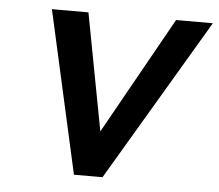

<svg xmlns="http://www.w3.org/2000/svg" viewBox="-44 -601 743 650"><g transform="rotate(5 327.0 -276.0)"><path d="M230 0 106.9 -551.8H231L306.2 -153.8L528.8 -551.8H653.8L327.1 0Z"/></g></svg>

Font: Involve SemiBold Oblique
Style: Italic
Weight: 600
Italic angle: -10.5°
Designer: Stefan Peev
Foundry: Context Ltd.
Version: Version 1.001